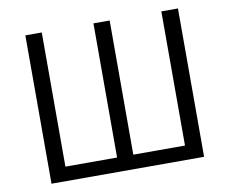

<svg xmlns="http://www.w3.org/2000/svg" viewBox="-79 -833 1115 933"><g transform="rotate(-10 478.0 -366.0)"><path d="M102 -732H183V-70H438V-732H518V-70H773V-732H855V0H102Z"/></g></svg>

Font: Source Han Sans CN Normal
Style: Regular
Weight: 350
Designer: Ryoko NISHIZUKA 西塚涼子 (kana, bopomofo & ideographs); Paul D. Hunt (Latin, Greek & Cyrillic); Sandoll Communications 산돌커뮤니
Foundry: Adobe
Version: Version 2.004;hotconv 1.0.118;makeotfexe 2.5.65603